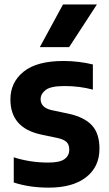

<svg xmlns="http://www.w3.org/2000/svg" viewBox="-20 -828 486 858"><path d="M198 10.5Q111.5 10.5 41.5 -12.5V-125Q115.5 -101.5 195.5 -101.5Q246.5 -101.5 268 -116.8Q289.5 -132 289.5 -159Q289.5 -181.5 277.8 -193Q266 -204.5 240.5 -210.5L162.5 -227Q26.5 -256.5 26.5 -383.5Q26.5 -460.5 85.8 -508Q145 -555.5 263.5 -555.5Q300 -555.5 333.2 -551.2Q366.5 -547 395 -540V-427.5Q335.5 -443.5 269 -443.5Q207 -443.5 184.2 -426Q161.5 -408.5 161.5 -385Q161.5 -347.5 210 -336L288 -319.5Q356.5 -304.5 390.5 -268.2Q424.5 -232 424.5 -163.5Q424.5 -82.5 364.8 -36Q305 10.5 198 10.5ZM158 -617.5 261.5 -808H413L289 -617.5Z"/></svg>

Font: Encode Sans Semi Condensed
Style: Bold
Weight: 700
Width: 4
Designer: Multiple Designers
Foundry: Impallari Type
Version: Version 3.000; ttfautohint (v1.8.3) -l 8 -r 50 -G 200 -x 14 